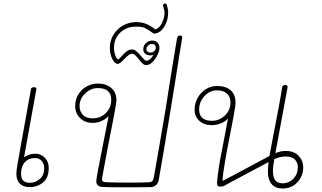

<svg xmlns="http://www.w3.org/2000/svg" viewBox="-20 -1075 1848 1103"><path d="M260 -110Q260 -54 227.5 -27Q195 0 150 0Q115 0 94.5 -19.5Q74 -39 74 -77Q74 -92 81.5 -137Q89 -182 104 -264Q113 -312 158 -563Q159 -574 176 -574Q182 -574 186 -571.5Q190 -569 189 -563L118 -171Q128 -179 145 -185.5Q162 -192 184 -192Q214 -192 237 -169.5Q260 -147 260 -110ZM234 -108Q234 -133 219.5 -150Q205 -167 182 -167Q144 -167 122.5 -143Q101 -119 101 -77Q101 -50 113.5 -37.5Q126 -25 152 -25Q184 -25 209 -47Q234 -69 234 -108Z M1026 -853Q1011 -765 987 -610Q966 -476 948 -370Q933 -286 929 -257Q923 -223 911.5 -154.5Q900 -86 892 -42Q890 -24 877 -12Q864 0 844 0Q838 0 807.5 0.5Q777 1 702 1Q584 1 565 -1Q533 -6 533 -33Q533 -53 575 -261Q598 -375 604 -408Q590 -393 566 -381Q542 -369 512 -369Q468 -369 440 -396.5Q412 -424 412 -466Q412 -503 430 -532.5Q448 -562 478 -578.5Q508 -595 542 -595Q591 -595 620 -569Q649 -543 649 -500Q649 -475 599 -227Q591 -183 578.5 -117Q566 -51 566 -46Q566 -35 572 -32Q578 -29 594 -28Q648 -26 733 -26Q799 -26 837 -28Q850 -29 856 -36Q862 -43 864 -59Q872 -100 879 -143.5Q886 -187 894 -229L918 -369Q932 -448 953 -586Q962 -643 973 -710.5Q984 -778 997 -855Q1000 -871 1013 -871Q1021 -871 1024.5 -867.5Q1028 -864 1026 -853ZM619 -502Q619 -569 542 -569Q501 -569 469 -538Q437 -507 437 -466Q437 -435 456 -415Q475 -395 512 -395Q557 -395 588 -425.5Q619 -456 619 -502Z M635 -801Q635 -774 643.5 -754Q652 -734 659 -734Q661 -734 666.5 -739.5Q672 -745 675 -748Q691 -767 706.5 -779Q722 -791 737 -791Q752 -791 764 -780.5Q776 -770 792 -751Q795 -748 801.5 -740.5Q808 -733 813 -729.5Q818 -726 822 -726Q841 -726 862 -760Q854 -757 844 -757Q824 -757 813.5 -767Q803 -777 803 -792Q803 -813 818.5 -827.5Q834 -842 855 -842Q874 -842 885 -830Q896 -818 896 -801Q896 -782 884.5 -758.5Q873 -735 855.5 -718Q838 -701 820 -701Q809 -701 799.5 -709.5Q790 -718 778 -734Q766 -749 757 -757.5Q748 -766 737 -766Q728 -766 718.5 -758.5Q709 -751 693 -735Q668 -708 657 -708Q640 -708 625.5 -735.5Q611 -763 611 -800Q611 -842 632 -876Q653 -910 687.5 -929Q722 -948 761 -948Q793 -948 818 -938.5Q843 -929 872 -906Q895 -912 910 -942Q925 -972 925 -1003Q925 -1016 918 -1035Q915 -1044 917 -1048Q921 -1055 928 -1055Q932 -1055 934 -1053.5Q936 -1052 938 -1047Q946 -1023 946 -1002Q946 -956 922 -919Q898 -882 863 -882Q828 -907 811.5 -914.5Q795 -922 761 -922Q707 -922 671 -888Q635 -854 635 -801ZM844 -773Q857 -773 866 -781.5Q875 -790 875 -801Q875 -810 870 -816Q865 -822 854 -822Q839 -822 830 -813Q821 -804 821 -792Q821 -784 827.5 -778.5Q834 -773 844 -773Z M1722 -115Q1722 -64 1688.5 -28Q1655 8 1603 8Q1562 8 1540.5 -17.5Q1519 -43 1519 -87Q1519 -116 1523 -144L1399 -78Q1313 -33 1269 -8Q1260 -3 1245 -3Q1234 -3 1230 -8.5Q1226 -14 1227 -29Q1234 -111 1255 -211Q1273 -302 1290 -395Q1277 -378 1250.5 -367Q1224 -356 1197 -356Q1152 -356 1125 -381Q1098 -406 1098 -445Q1098 -481 1115 -512Q1132 -543 1161.5 -562Q1191 -581 1227 -581Q1277 -581 1305 -556.5Q1333 -532 1333 -486Q1333 -465 1321 -402.5Q1309 -340 1306 -324L1284 -211Q1256 -56 1259 -36Q1303 -58 1399 -110Q1459 -143 1528 -179Q1539 -242 1548 -286Q1557 -330 1562 -358Q1567 -385 1580.5 -455.5Q1594 -526 1601 -575Q1602 -580 1607 -583.5Q1612 -587 1619 -587Q1626 -587 1629.5 -583.5Q1633 -580 1632 -573L1562 -195Q1593 -208 1620 -208Q1670 -208 1696 -179.5Q1722 -151 1722 -115ZM1304 -486Q1304 -520 1283.5 -538Q1263 -556 1226 -556Q1185 -556 1154.5 -523Q1124 -490 1124 -445Q1124 -414 1142.5 -397.5Q1161 -381 1197 -381Q1240 -381 1272 -411.5Q1304 -442 1304 -486ZM1691 -115Q1691 -141 1674 -158.5Q1657 -176 1622 -176Q1590 -176 1556 -161Q1548 -121 1548 -91Q1548 -58 1561 -40Q1574 -22 1603 -22Q1640 -22 1665.5 -48.5Q1691 -75 1691 -115Z"/></svg>

Font: Mali ExtraLight
Style: Italic
Weight: 275
Italic angle: -10°
Version: Version 1.000; ttfautohint (v1.6)